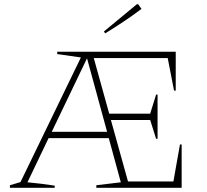

<svg xmlns="http://www.w3.org/2000/svg" viewBox="-20 -889 978 909"><path d="M719 -232 691 -321H505L586 -30H801L832 -205H840V0H436V-12L552 -26L495 -235H210L110 -26Q143 -23 175 -19Q207 -15 239 -10V0H27V-12L77 -27L363 -617L251 -633V-644H812V-460H804L774 -614H424L497 -351H691L719 -441H726V-232ZM225 -265H487L392 -613ZM478 -731 472 -740 628 -869H634L650 -847Q609 -816 565.5 -787Q522 -758 478 -731Z"/></svg>

Font: Piazzolla SC Thin
Style: Regular
Weight: 100
Designer: Juan Pablo del Peral
Foundry: Huerta Tipografica
Version: Version 1.330